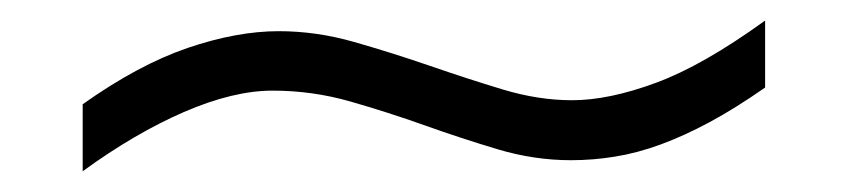

<svg xmlns="http://www.w3.org/2000/svg" viewBox="-20 -391 821 186"><path d="M721.2 -306.2Q692.4 -286.1 667.5 -272.7Q642.6 -259.3 619.9 -251Q597.2 -242.7 575.9 -239.3Q554.7 -235.8 533.2 -235.8Q497.6 -235.8 462.4 -246.3Q427.2 -256.8 391.6 -269.5Q356 -282.2 319.3 -292.7Q282.7 -303.2 244.1 -303.2Q206.1 -303.2 158.2 -282.5Q110.4 -261.7 60.1 -225.1V-290Q113.8 -328.1 161.6 -344.5Q209.5 -360.8 250 -360.8Q286.6 -360.8 323.2 -350.3Q359.9 -339.8 396 -327.4Q432.1 -314.9 466.8 -304.4Q501.5 -293.9 534.2 -293.9Q569.8 -293.9 615.5 -310.8Q661.1 -327.6 721.2 -371.1Z"/></svg>

Font: BabelStone Ogham Fixed
Style: Regular
Weight: 400
Monospace: yes
Designer: Andrew West
Foundry: BabelStone
Version: Version 2.02 March 14, 2022